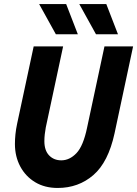

<svg xmlns="http://www.w3.org/2000/svg" viewBox="-20 -920 680 952"><path d="M54 -206Q54 -229 56.5 -254Q59 -279 65 -307L147 -690H293L207 -288Q204 -272 202 -254.5Q200 -237 200 -220Q200 -174 223.5 -149.5Q247 -125 284 -125Q325 -125 359 -160.5Q393 -196 412 -288L498 -690H640L548 -259Q517 -116 443 -52Q369 12 266 12Q202 12 154.5 -16.5Q107 -45 80.5 -94.5Q54 -144 54 -206ZM174 -900H308L366 -750H257ZM373 -900H507L565 -750H456Z"/></svg>

Font: Radio Canada Condensed
Style: Bold Italic
Weight: 700
Width: 3
Italic angle: -12°
Designer: Charles Daoud, Etienne Aubert Bonn, Alexandre Saumier Demers, Jacques Le Bailly
Foundry: Radio-Canada
Version: Version 2.104; ttfautohint (v1.8.4.7-5d5b);gftools[0.9.28.de